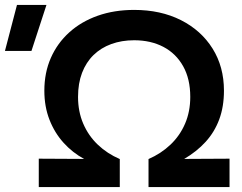

<svg xmlns="http://www.w3.org/2000/svg" viewBox="-124 -755 978 775"><path d="M32.5 0V-114.5L215.5 -113.5Q169 -138.5 132.8 -178.5Q96.5 -218.5 75.8 -271.5Q55 -324.5 55 -389Q55 -461.5 81.2 -521.2Q107.5 -581 155.8 -624.5Q204 -668 270.5 -691.5Q337 -715 417.5 -715Q524.5 -715 606.2 -673.8Q688 -632.5 734 -559Q780 -485.5 780 -389Q780 -324.5 761 -273.2Q742 -222 706 -182.5Q670 -143 619.5 -113.5L802.5 -114.5V0H475.5V-113Q526 -135 564 -171Q602 -207 623 -255.8Q644 -304.5 644 -364Q644 -436.5 615.2 -487.8Q586.5 -539 535.5 -565.8Q484.5 -592.5 417.5 -592.5Q367 -592.5 325.2 -577.2Q283.5 -562 253.5 -532.8Q223.5 -503.5 207.2 -461Q191 -418.5 191 -364Q191 -304.5 212 -255.8Q233 -207 270.8 -171Q308.5 -135 359.5 -113V0ZM-104 -549.5 -55.5 -735H63.5L3 -549.5Z"/></svg>

Font: Geologica Thin Roman Medium
Style: Regular
Weight: 500
Version: Version 1.010;gftools[0.9.28]